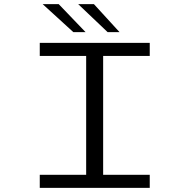

<svg xmlns="http://www.w3.org/2000/svg" viewBox="-20 -907 915 927"><path d="M172 0V-63H396V-637H172V-700H703V-637H478V-63H703V0ZM499.5 -752 357.5 -887H433.5L557 -752ZM334 -752 186 -887H263.5L393 -752Z"/></svg>

Font: Trispace SemiExpanded Light
Style: Regular
Weight: 300
Width: 6
Designer: Tyler Finck
Foundry: Etcetera Type Company
Version: Version 1.210; ttfautohint (v1.8.3)